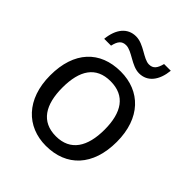

<svg xmlns="http://www.w3.org/2000/svg" viewBox="-203 -868 1011 1011"><g transform="rotate(45 302.5 -362.5)"><path d="M120 -606H171C180 -645 194 -664 226 -664C270 -664 322 -607 378 -607C441 -607 479 -657 487 -735H437C427 -696 413 -677 382 -677C340 -677 289 -734 230 -734C167 -734 128 -685 120 -606ZM551 -269C551 -446 449 -546 304 -546C150 -546 55 -446 55 -269C55 -91 159 10 301 10C454 10 551 -91 551 -269ZM146 -269C146 -396 193 -472 302 -472C411 -472 460 -396 460 -269C460 -142 411 -63 303 -63C194 -63 146 -142 146 -269Z"/></g></svg>

Font: Noto Sans Hebrew Droid
Style: Bold
Weight: 700
Designer: Monotype Design Team
Foundry: Monotype Imaging Inc.
Version: Version 1.100